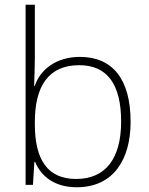

<svg xmlns="http://www.w3.org/2000/svg" viewBox="-20 -780 630 810"><path d="M127 -535V-760H88V0H119L125 -97H128C154 -35 211 10 304 10C459 10 531 -108 531 -266C531 -446 455 -540 317 -540C219 -540 150 -488 127 -418H124C125 -449 127 -501 127 -535ZM314 -505C432 -505 491 -425 491 -267C491 -112 426 -25 301 -25C181 -25 127 -106 127 -256V-265C127 -417 185 -505 314 -505Z"/></svg>

Font: Noto Sans Malayalam ExtraLight
Style: Regular
Weight: 200
Designer: Jelle Bosma - Monotype Design Team
Foundry: Monotype Imaging Inc.
Version: Version 2.104